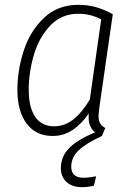

<svg xmlns="http://www.w3.org/2000/svg" viewBox="-20 -552 548 795"><path d="M388 -71Q388 -53 394.5 -41.5Q401 -30 416 -22L402 11Q334 43 304.5 71.5Q275 100 275 138Q275 184 326 184Q347 184 378 178L369 217Q342 223 320 223Q279 223 255.5 201.5Q232 180 232 145Q232 97 265.5 62Q299 27 374 -4Q347 -24 347 -67Q347 -77 348 -83Q319 -40 281.5 -14.5Q244 11 198 11Q129 11 90.5 -40Q52 -91 52 -180Q52 -262 78.5 -343Q105 -424 162 -478Q219 -532 304 -532Q345 -532 379 -522Q413 -512 447 -493L392 -112Q388 -80 388 -71ZM399 -472Q355 -495 304 -495Q235 -495 188.5 -446.5Q142 -398 120.5 -325.5Q99 -253 99 -180Q99 -107 126 -68Q153 -29 204 -29Q247 -29 283 -57Q319 -85 352 -140Z"/></svg>

Font: Fira Sans Condensed ExtraLight
Style: Italic
Weight: 275
Width: 3
Italic angle: -8°
Designer: Carrois Corporate & Edenspiekermann AG
Foundry: Carrois Corporate GbR & Edenspiekermann AG
Version: Version 4.203